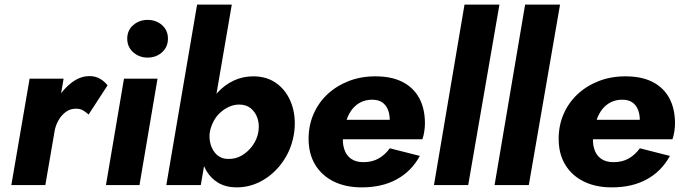

<svg xmlns="http://www.w3.org/2000/svg" viewBox="-20 -800 2947 830"><path d="M255 -460H108L29 0H176ZM363 -305 445 -431Q431 -449 411.5 -460Q392 -471 367 -471Q327 -471 290.5 -443.5Q254 -416 227.5 -372.5Q201 -329 192 -281L215 -228Q219 -255 232 -278.5Q245 -302 265 -316.5Q285 -331 310 -330Q327 -330 339.5 -322.5Q352 -315 363 -305Z M530 -633Q530 -597 556 -574Q582 -551 618 -551Q655 -551 680.5 -574Q706 -597 706 -633Q706 -669 680.5 -691.5Q655 -714 618 -714Q582 -714 556 -691.5Q530 -669 530 -633ZM516 -460 438 0H583L661 -460Z M982 -780H832L699 0H848ZM1252 -230Q1260 -296 1240.5 -350.5Q1221 -405 1178.5 -437.5Q1136 -470 1075 -470Q1029 -470 990 -451.5Q951 -433 920.5 -400Q890 -367 871 -323.5Q852 -280 845 -231Q839 -184 845.5 -140.5Q852 -97 871.5 -63Q891 -29 924 -9.5Q957 10 1003 10Q1064 10 1117.5 -21.5Q1171 -53 1207 -107.5Q1243 -162 1252 -230ZM1097 -231Q1092 -199 1072.5 -171.5Q1053 -144 1025.5 -128Q998 -112 966 -113Q945 -113 929 -122.5Q913 -132 902.5 -149Q892 -166 888 -186.5Q884 -207 887 -230Q892 -254 903.5 -276Q915 -298 933 -314Q951 -330 971.5 -339Q992 -348 1014 -348Q1045 -348 1065 -331Q1085 -314 1093.5 -287.5Q1102 -261 1097 -231Z M1544 10Q1632 10 1695.5 -25Q1759 -60 1795 -126L1665 -159Q1645 -131 1617 -115Q1589 -99 1551 -99Q1518 -99 1497 -114Q1476 -129 1467.5 -157Q1459 -185 1464 -221Q1469 -255 1478.5 -282.5Q1488 -310 1503.5 -329Q1519 -348 1540.5 -358.5Q1562 -369 1589 -369Q1615 -369 1631.5 -358Q1648 -347 1656.5 -327Q1665 -307 1665 -278Q1665 -269 1661 -257.5Q1657 -246 1651 -236L1686 -282H1390V-198H1806Q1811 -212 1814 -231Q1817 -250 1817 -266Q1817 -330 1792.5 -375.5Q1768 -421 1720.5 -445.5Q1673 -470 1603 -470Q1539 -470 1486 -449Q1433 -428 1394.5 -391.5Q1356 -355 1335 -306Q1314 -257 1314 -200Q1314 -135 1342.5 -88Q1371 -41 1422.5 -15.5Q1474 10 1544 10Z M1988 -780 1856 0H2004L2139 -780Z M2250 -780 2118 0H2266L2401 -780Z M2625 10Q2713 10 2776.5 -25Q2840 -60 2876 -126L2746 -159Q2726 -131 2698 -115Q2670 -99 2632 -99Q2599 -99 2578 -114Q2557 -129 2548.5 -157Q2540 -185 2545 -221Q2550 -255 2559.5 -282.5Q2569 -310 2584.5 -329Q2600 -348 2621.5 -358.5Q2643 -369 2670 -369Q2696 -369 2712.5 -358Q2729 -347 2737.5 -327Q2746 -307 2746 -278Q2746 -269 2742 -257.5Q2738 -246 2732 -236L2767 -282H2471V-198H2887Q2892 -212 2895 -231Q2898 -250 2898 -266Q2898 -330 2873.5 -375.5Q2849 -421 2801.5 -445.5Q2754 -470 2684 -470Q2620 -470 2567 -449Q2514 -428 2475.5 -391.5Q2437 -355 2416 -306Q2395 -257 2395 -200Q2395 -135 2423.5 -88Q2452 -41 2503.5 -15.5Q2555 10 2625 10Z"/></svg>

Font: Jost
Style: Bold Italic
Weight: 700
Italic angle: -5°
Version: Version 3.710